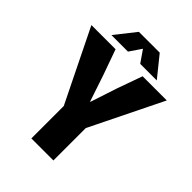

<svg xmlns="http://www.w3.org/2000/svg" viewBox="-253 -1019 1140 1140"><g transform="rotate(45 316.5 -449.5)"><path d="M224 -272 0 -728H203L259 -571L316 -401H318L374 -571L430 -728H633L409 -272V0H224ZM126 -770 228 -899H403L507 -770H368L316 -845L265 -770Z"/></g></svg>

Font: Murecho ExtraBold
Style: Regular
Weight: 800
Designer: Neil Summerour
Foundry: Positype
Version: Version 1.010; ttfautohint (v1.8.3)